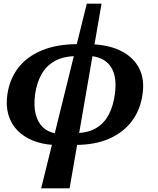

<svg xmlns="http://www.w3.org/2000/svg" viewBox="-20 -780 858 1040"><path d="M387 5 394 -59Q460 -61 503 -87.5Q546 -114 570 -161Q594 -208 602 -269Q615 -360 583.5 -413Q552 -466 478 -476L485 -540Q578 -535 641.5 -501Q705 -467 734.5 -408.5Q764 -350 752 -269Q741 -187 695.5 -125.5Q650 -64 573 -29.5Q496 5 387 5ZM267 5Q206 1 157 -19Q108 -39 74 -74Q40 -109 25.5 -158.5Q11 -208 20 -269Q32 -351 78.5 -412Q125 -473 206.5 -507Q288 -541 402 -541L390 -476Q322 -475 276 -449Q230 -423 204.5 -377Q179 -331 170 -269Q162 -208 173 -163Q184 -118 211.5 -91.5Q239 -65 279 -58ZM203 240 450 -760H530L357 240Z"/></svg>

Font: Noto Serif
Style: Italic
Weight: 400
Italic angle: -12°
Designer: Monotype Design Team
Foundry: Monotype Imaging Inc.
Version: Version 2.013